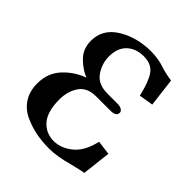

<svg xmlns="http://www.w3.org/2000/svg" viewBox="-186 -779 913 913"><g transform="rotate(45 270.5 -323.0)"><path d="M307.1 -658.2Q356 -658.2 401.9 -642.1Q432.6 -632.3 471.2 -627L488.8 -482.9L417 -471.2Q400.9 -544.4 376.5 -580.8Q352.1 -617.2 297.9 -617.2Q246.1 -617.2 213.6 -586.7Q181.2 -556.2 181.2 -499Q181.2 -451.2 209.5 -410.2Q237.8 -369.1 301.8 -369.1H369.1Q387.2 -369.1 397.7 -362.1Q408.2 -355 407.2 -345.2Q407.2 -322.3 369.1 -321.8H272.9Q212.9 -321.8 186 -282.5Q159.2 -243.2 159.2 -188Q159.2 -106 193.1 -67.4Q227.1 -28.8 279.8 -28.8Q329.6 -28.8 373.8 -65.4Q418 -102.1 435.1 -179.2L506.8 -169.9L490.2 -24.9Q471.2 -22 418 -8.8Q343.8 12.2 289.1 12.2Q243.2 12.2 201.7 4.2Q160.2 -3.9 119.6 -22.5Q79.1 -41 54.9 -78.1Q30.8 -115.2 30.8 -167Q30.8 -236.8 73.5 -283.4Q116.2 -330.1 176.8 -352.1Q136.7 -368.2 102.3 -403.1Q67.9 -438 67.9 -491.2Q67.9 -570.3 139.9 -614.3Q211.9 -658.2 307.1 -658.2Z"/></g></svg>

Font: Linux Libertine
Style: Bold
Weight: 700
Designer: Philipp H. Poll
Foundry: Philipp H. Poll
Version: Version 5.0.3